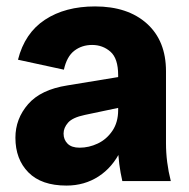

<svg xmlns="http://www.w3.org/2000/svg" viewBox="-20 -564 590 598"><path d="M361 0Q355 -26 351.5 -53Q348 -80 348 -106V-330Q348 -382 324 -403Q300 -424 267 -424Q235 -424 211.5 -406Q188 -388 179 -347L36 -378Q57 -461 120 -502.5Q183 -544 276 -544Q378 -544 437.5 -490.5Q497 -437 497 -342V-118Q497 -59 512 0ZM187 14Q109 14 68.5 -27Q28 -68 28 -135Q28 -194 67.5 -239.5Q107 -285 190 -298L391 -331V-237L244 -206Q206 -198 192 -182Q178 -166 178 -148Q178 -129 190.5 -116.5Q203 -104 228 -104Q257 -104 284.5 -117Q312 -130 330 -156.5Q348 -183 348 -221H382Q382 -149 356.5 -96Q331 -43 287 -14.5Q243 14 187 14Z"/></svg>

Font: Radio Canada Big
Style: Bold
Weight: 700
Designer: Étienne Aubert Bonn
Foundry: Coppers and Brasses
Version: Version 1.001